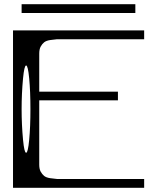

<svg xmlns="http://www.w3.org/2000/svg" viewBox="-20 -895 790 915"><path d="M89.8 -521.5Q83 -449.2 83 -375Q83 -300.8 89.8 -228.5Q95.7 -167 104.5 -167Q113.3 -167 119.1 -228.5Q125 -290 125 -375Q125 -460 119.1 -521.5Q113.3 -583 104.5 -583Q95.7 -583 89.8 -521.5ZM667 -750V-708H292H252Q246.1 -708 218.8 -704.1Q200.2 -701.2 190.4 -693.4Q180.7 -685.5 173.8 -672.9Q167 -660.2 167 -639.6V-458H542V-417H167V-110.4Q167 -89.8 173.8 -77.1Q180.7 -64.5 190.4 -56.6Q200.2 -48.8 218.8 -45.9Q246.1 -42 252 -42H292H667V0H42V-750H167ZM625 -875V-833H83V-875Z"/></svg>

Font: okolaksMetalik
Style: bold
Weight: 700
Width: 7
Version: Version 0.6